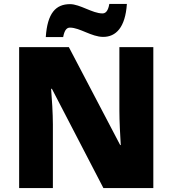

<svg xmlns="http://www.w3.org/2000/svg" viewBox="-20 -953 874 973"><path d="M212 -765H300C308 -808 323 -813 335 -813C384 -813 444 -766 503 -766C567 -766 615 -813 623 -933H534C527 -891 511 -885 499 -885C449 -885 385 -932 335 -932C263 -932 220 -887 212 -765ZM757 0V-714H585V-391C585 -342 589 -264 592 -218H589L329 -714H77V0H248V-322C248 -375 243 -457 239 -503H243L504 0Z"/></svg>

Font: Noto Sans Myanmar UI Black
Style: Regular
Weight: 900
Designer: Monotype Design Team
Foundry: Monotype Imaging Inc.
Version: Version 2.103